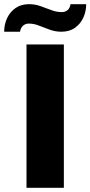

<svg xmlns="http://www.w3.org/2000/svg" viewBox="-52 -900 433 920"><path d="M75 0V-687H254V0ZM-32 -748Q-32 -783 -18 -813Q-4 -843 22.5 -861.5Q49 -880 87 -880Q116 -880 142.5 -870.5Q169 -861 194 -851.5Q219 -842 244 -842Q261 -842 272 -851.5Q283 -861 286 -880H361Q361 -846 347.5 -816Q334 -786 307.5 -767Q281 -748 242 -748Q214 -748 187 -757.5Q160 -767 135.5 -777Q111 -787 86 -787Q70 -787 58.5 -777Q47 -767 44 -748Z"/></svg>

Font: Archivo SemiBold ExtraBold
Style: Regular
Weight: 800
Version: Version 2.001